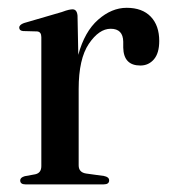

<svg xmlns="http://www.w3.org/2000/svg" viewBox="-20 -484 450 504"><path d="M183.5 -443 185.5 -340Q202 -401 237.5 -432.2Q273 -463.5 312.5 -463.5Q353.5 -463.5 375.8 -440.2Q398 -417 398 -376.5Q398 -344.5 384 -328.2Q370 -312 348.5 -312Q304.5 -312 303.5 -359V-374.5Q303 -408.5 270.5 -408.5Q240 -408.5 213.2 -369Q186.5 -329.5 186.5 -250.5V-50Q186.5 -31.5 206 -28.5L253 -22Q266.5 -19.5 266.5 -10.5Q266.5 0 252 0H47Q33 0 33 -10.5Q33 -18 45 -21.5L72.5 -26.5Q88.5 -30 88.5 -48V-386.5Q88.5 -400.5 77.5 -401.5L40.5 -402.5Q30.5 -403.5 30.5 -411.5Q30.5 -419 43 -423.5L142.5 -452.5Q154.5 -457 160.5 -458.2Q166.5 -459.5 170.5 -459.5Q182 -459.5 183.5 -443Z"/></svg>

Font: Fraunces 72pt S000
Style: Regular
Weight: 400
Version: Version 1.000; ttfautohint (v1.8.3)